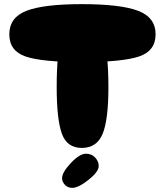

<svg xmlns="http://www.w3.org/2000/svg" viewBox="-20 -717 797 928"><path d="M376 -417Q572 -417 652 -444Q732 -471 732 -551Q732 -633 647 -665Q562 -697 376 -697Q192 -697 108.5 -665Q25 -633 25 -551Q25 -471 103.5 -444Q182 -417 376 -417ZM375 -2Q448 -2 476 -70Q504 -138 504 -296Q504 -469 476 -541.5Q448 -614 375 -614Q303 -614 278.5 -541Q254 -468 254 -296Q254 -140 279 -71Q304 -2 375 -2ZM329 191Q359 191 407.5 152.5Q456 114 457 87Q458 65 441 45.5Q424 26 395 26Q365 26 322.5 71Q280 116 280 144Q280 162 294 176.5Q308 191 329 191Z"/></svg>

Font: Cherry Bomb
Style: Regular
Weight: 400
Designer: satsuyako
Foundry: satsuyako
Version: Version 4.0